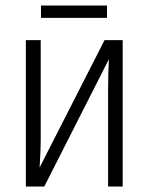

<svg xmlns="http://www.w3.org/2000/svg" viewBox="-20 -678 545 698"><path d="M369 -658H129V-613H369ZM128 -532H74V0H141L376 -463C374 -430 373 -388 373 -354V0H426V-532H360L124 -69C126 -102 128 -140 128 -171Z"/></svg>

Font: Noto Sans Display SemiCondensed Light
Style: Regular
Weight: 300
Width: 4
Designer: Monotype Design Team
Foundry: Monotype Imaging Inc.
Version: Version 1.900